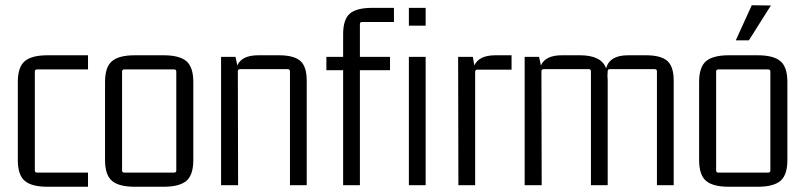

<svg xmlns="http://www.w3.org/2000/svg" viewBox="-20 -707 3074 733"><path d="M316 6H162Q101 6 74.5 -16.5Q48 -39 48 -96V-394Q48 -451 74.5 -473.5Q101 -496 162 -496H316V-442H122Q113 -442 113 -434V-56Q113 -48 122 -48H316Z M381 -96V-394Q381 -451 407.5 -473.5Q434 -496 495 -496H604Q665 -496 691.5 -473.5Q718 -451 718 -394V-96Q718 -39 691.5 -16.5Q665 6 604 6H495Q434 6 407.5 -16.5Q381 -39 381 -96ZM644 -442H455Q446 -442 446 -434V-56Q446 -48 455 -48H644Q653 -48 653 -56V-434Q653 -442 644 -442Z M966 -496H1045Q1102 -496 1126.5 -474.5Q1151 -453 1151 -399V0H1087V-435Q1087 -443 1078 -443H897Q888 -443 888 -435L889 0H824V-490H879L886 -457Q903 -496 966 -496Z M1354 0H1290V-439H1226V-490H1290V-576Q1290 -633 1315.5 -655Q1341 -677 1401 -677H1484V-623H1362Q1354 -623 1354 -615V-490H1469V-439H1354ZM1605 -609H1541V-677H1605ZM1605 0H1541V-490H1605Z M1872 -496H1933V-441H1802Q1794 -441 1794 -433V0H1730L1729 -490H1785L1791 -457Q1808 -496 1872 -496Z M2125 -496H2194Q2276 -496 2294 -446Q2307 -496 2378 -496H2446Q2503 -496 2527.5 -474.5Q2552 -453 2552 -399V0H2488V-435Q2488 -443 2479 -443H2308Q2300 -443 2300 -435L2299 -415Q2300 -410 2300 -399V0H2236V-435Q2236 -443 2227 -443H2056Q2047 -443 2047 -435L2048 0H1983V-490H2038L2045 -457Q2062 -496 2125 -496Z M2789 -553 2850 -687 2923 -686 2839 -553ZM2649 -96V-394Q2649 -451 2675.5 -473.5Q2702 -496 2763 -496H2872Q2933 -496 2959.5 -473.5Q2986 -451 2986 -394V-96Q2986 -39 2959.5 -16.5Q2933 6 2872 6H2763Q2702 6 2675.5 -16.5Q2649 -39 2649 -96ZM2912 -442H2723Q2714 -442 2714 -434V-56Q2714 -48 2723 -48H2912Q2921 -48 2921 -56V-434Q2921 -442 2912 -442Z"/></svg>

Font: Gemunu Libre Light
Style: Regular
Weight: 300
Designer: Puspanada Ekanayake, Sola Matas, Pathum Egodawatta, Kosala Senevirathne
Foundry: mooniak
Version: Version 1.100